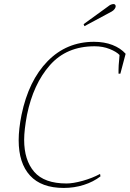

<svg xmlns="http://www.w3.org/2000/svg" viewBox="-20 -916 639 946"><path d="M392 -797 512 -884Q526 -896 540 -896Q544 -896 547 -893Q550 -890 550 -885Q550 -879 544.5 -871.5Q539 -864 530 -859L396 -787ZM72 -225Q72 -280 86 -350Q121 -519 214.5 -614.5Q308 -710 443 -710Q494 -710 534 -694.5Q574 -679 599 -651L573 -553H564V-570Q564 -593 567 -620L569 -645Q554 -661 520.5 -674.5Q487 -688 446 -688Q308 -688 226 -595Q144 -502 113 -350Q99 -275 99 -227Q99 -127 148.5 -69.5Q198 -12 308 -12Q340 -12 387 -25Q434 -38 473 -59L475 -47Q440 -20 393 -5Q346 10 294 10Q184 10 128 -51Q72 -112 72 -225Z"/></svg>

Font: Trirong Thin
Style: Italic
Weight: 250
Italic angle: -12°
Designer: Katatrad Team
Foundry: CadsonDemak
Version: Version 1.001